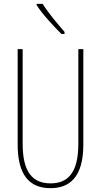

<svg xmlns="http://www.w3.org/2000/svg" viewBox="-20 -970 526 1000"><path d="M202 -950H171V-943C204 -892 262 -831 300 -793H316V-804C277 -850 237 -895 202 -950ZM414 -217V-714H388V-221C388 -63 328 -15 243 -15C152 -15 98 -71 98 -221V-714H72V-217C72 -59 133 10 243 10C338 10 414 -42 414 -217Z"/></svg>

Font: Noto Sans Sinhala ExtraCondensed Thin
Style: Regular
Weight: 100
Width: 2
Designer: Jelle Bosma - Monotype Design Team
Foundry: Monotype Imaging Inc.
Version: Version 2.006